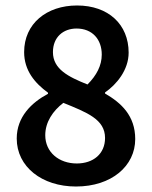

<svg xmlns="http://www.w3.org/2000/svg" viewBox="-20 -668 554 700"><path d="M257 12C387 12 473 -63 473 -161C473 -246 422 -293 363 -327V-331C405 -360 449 -413 449 -476C449 -579 375 -648 261 -648C150 -648 68 -582 68 -478C68 -411 107 -365 155 -330V-326C95 -294 41 -242 41 -163C41 -60 133 12 257 12ZM299 -360C229 -388 173 -416 173 -478C173 -533 211 -564 259 -564C317 -564 351 -524 351 -469C351 -429 332 -393 299 -360ZM260 -72C195 -72 145 -113 145 -175C145 -223 173 -264 211 -293C297 -258 363 -233 363 -165C363 -107 320 -72 260 -72Z"/></svg>

Font: Source Sans Pro Semibold
Style: Regular
Weight: 600
Designer: Paul D. Hunt
Foundry: Adobe Systems Incorporated
Version: Version 3.006;hotconv 1.0.111;makeotfexe 2.5.65597